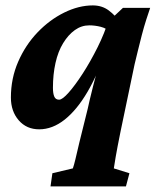

<svg xmlns="http://www.w3.org/2000/svg" viewBox="-20 -461 570 696"><path d="M524.4 -432.6Q518.6 -416 510.3 -390.1Q502 -364.3 494.1 -334Q486.3 -303.7 479.5 -275.9Q472.7 -248 467.8 -227.5L417 15.6Q405.3 73.2 399.4 107.4Q393.6 141.6 392.6 149.4L449.2 167L436.5 214.8H163.1L169.9 167L244.1 149.4Q248 138.7 253.4 116.2Q258.8 93.8 267.6 55.7L297.9 -66.4Q302.7 -89.8 317.4 -148.4Q332 -207 358.4 -284.2H366.2Q335.9 -194.3 297.4 -128.4Q258.8 -62.5 214.4 -27.3Q169.9 7.8 122.1 7.8Q76.2 7.8 47.9 -24.9Q19.5 -57.6 19.5 -107.4Q19.5 -176.8 45.9 -237.3Q72.3 -297.9 116.2 -343.8Q160.2 -389.6 212.9 -415.5Q265.6 -441.4 316.4 -441.4Q349.6 -441.4 374 -423.3Q398.4 -405.3 421.9 -373L383.8 -342.8Q366.2 -358.4 345.2 -363.8Q324.2 -369.1 303.7 -369.1Q275.4 -369.1 251.5 -352.1Q227.5 -335 209 -304.7Q190.4 -274.4 181.2 -232.9Q171.9 -191.4 171.9 -142.6Q171.9 -122.1 176.8 -110.8Q181.6 -99.6 194.3 -99.6Q206.1 -99.6 229 -125.5Q252 -151.4 279.8 -194.3Q307.6 -237.3 333.5 -289.1Q359.4 -340.8 375 -392.6L392.6 -401.4L425.8 -432.6Z"/></svg>

Font: Crimson Pro ExtraBold
Style: Italic
Weight: 800
Italic angle: -12°
Designer: Jacques Le Bailly
Foundry: Baron von Fonthausen
Version: Version 1.003